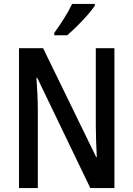

<svg xmlns="http://www.w3.org/2000/svg" viewBox="-20 -960 681 980"><path d="M564 0H441L170 -563H166Q169 -521 171 -479Q173 -437 173 -400V0H77V-714H200L471 -158H474Q472 -198 470.5 -241.5Q469 -285 469 -319V-714H564ZM464 -931Q451 -911 426 -882.5Q401 -854 373 -826.5Q345 -799 323 -780H257V-792Q283 -828 307.5 -867Q332 -906 348 -940H464Z"/></svg>

Font: Noto Sans Georgian Condensed Medium
Style: Regular
Weight: 500
Width: 3
Designer: Monotype Design Team, Akaki Razmadze
Foundry: Google LLC
Version: Version 2.005; ttfautohint (v1.8.4.7-5d5b)